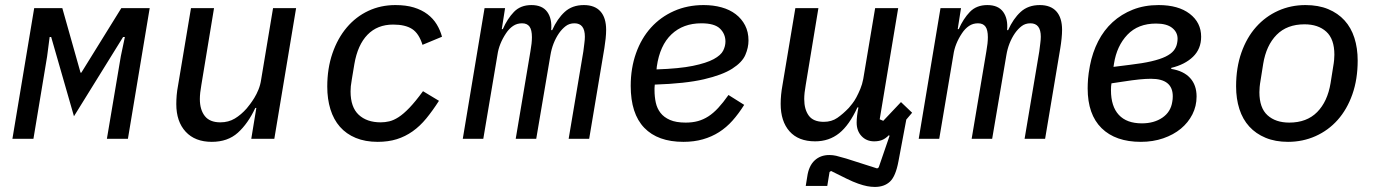

<svg xmlns="http://www.w3.org/2000/svg" viewBox="-20 -548 5440 758"><path d="M115 -516H226L298 -261H301L459 -516H571L485 0H402L457 -326L473 -402H466L272 -89L182 -402H176L166 -325L112 0H29Z M992 -122H988Q959 -60 919 -24Q879 12 816 12Q750 12 713 -28Q676 -68 676 -137Q676 -154 677.5 -172Q679 -190 683 -211L734 -516H825L775 -213Q769 -180 769 -157Q769 -115 788.5 -90Q808 -65 850 -65Q882 -65 907 -80Q932 -95 954 -120Q959 -126 967 -136.5Q975 -147 984 -161.5Q993 -176 1000.5 -194.5Q1008 -213 1011 -234L1058 -516H1149L1063 0H972Z M1471 12Q1422 12 1384.5 -3.5Q1347 -19 1322 -47.5Q1297 -76 1284.5 -116.5Q1272 -157 1272 -206Q1272 -278 1292.5 -337.5Q1313 -397 1349 -439.5Q1385 -482 1434 -505Q1483 -528 1541 -528Q1583 -528 1614 -518.5Q1645 -509 1667.5 -492Q1690 -475 1704 -452Q1718 -429 1725 -403L1648 -371Q1634 -416 1607 -433.5Q1580 -451 1532 -451Q1470 -451 1431 -411Q1392 -371 1379 -295L1369 -235Q1366 -218 1365 -207.5Q1364 -197 1364 -187Q1364 -125 1396 -95Q1428 -65 1483 -65Q1500 -65 1517 -69Q1534 -73 1553.5 -85.5Q1573 -98 1596.5 -122.5Q1620 -147 1650 -188L1713 -150Q1688 -111 1663 -80.5Q1638 -50 1609 -29.5Q1580 -9 1546.5 1.5Q1513 12 1471 12Z M1807 0 1893 -516H1974L1961 -433H1965Q1983 -474 2009 -501Q2035 -528 2078 -528Q2121 -528 2140.5 -501Q2160 -474 2156 -429H2160Q2180 -474 2209.5 -501Q2239 -528 2285 -528Q2328 -528 2350.5 -503Q2373 -478 2373 -430Q2373 -415 2371 -395.5Q2369 -376 2366 -358L2306 0H2225L2283 -345Q2285 -362 2287 -377Q2289 -392 2289 -403Q2289 -456 2248 -456Q2228 -456 2213.5 -445Q2199 -434 2187 -417Q2161 -379 2153 -330L2097 0H2016L2074 -345Q2080 -378 2080 -401Q2080 -430 2070.5 -443Q2061 -456 2041 -456Q2021 -456 2005.5 -445.5Q1990 -435 1978 -417Q1950 -375 1944 -332L1888 0Z M2678 12Q2577 12 2523.5 -43.5Q2470 -99 2470 -209Q2470 -279 2491 -338Q2512 -397 2550 -439Q2588 -481 2641 -504.5Q2694 -528 2758 -528Q2796 -528 2828.5 -519Q2861 -510 2884.5 -492Q2908 -474 2921.5 -448Q2935 -422 2935 -388Q2935 -360 2922.5 -331Q2910 -302 2871 -277Q2832 -252 2759 -235Q2686 -218 2565 -214Q2564 -207 2564 -200.5Q2564 -194 2564 -192Q2564 -166 2569 -143Q2574 -120 2587.5 -102.5Q2601 -85 2625 -74.5Q2649 -64 2687 -64Q2714 -64 2735.5 -70Q2757 -76 2776.5 -88.5Q2796 -101 2815.5 -122Q2835 -143 2856 -173L2918 -134Q2896 -99 2872 -72Q2848 -45 2819 -26.5Q2790 -8 2755 2Q2720 12 2678 12ZM2749 -456Q2677 -456 2631 -412.5Q2585 -369 2573 -285L2572 -274Q2662 -277 2715.5 -288Q2769 -299 2797.5 -314.5Q2826 -330 2835 -348Q2844 -366 2844 -384Q2844 -414 2822.5 -435Q2801 -456 2749 -456Z M3434 190Q3419 190 3403.5 187Q3388 184 3368 177Q3348 170 3322.5 157.5Q3297 145 3261 127L3255 131L3246 186H3161L3167 149Q3173 107 3196 85.5Q3219 64 3254 64Q3268 64 3281 67Q3294 70 3321 78L3443 117L3449 113L3492 -12L3489 -14Q3475 0 3461.5 5Q3448 10 3431 10Q3401 10 3381.5 -10.5Q3362 -31 3362 -64Q3362 -89 3369 -124H3365Q3333 -54 3293 -22Q3253 10 3198 10Q3132 10 3097 -29.5Q3062 -69 3062 -138Q3062 -173 3069 -211L3120 -516H3211L3161 -213Q3155 -180 3155 -157Q3155 -116 3173 -91.5Q3191 -67 3232 -67Q3263 -67 3285.5 -82.5Q3308 -98 3331 -122Q3336 -128 3344.5 -138.5Q3353 -149 3361 -164Q3369 -179 3376.5 -197Q3384 -215 3388 -236L3435 -516H3526L3453 -77L3467 -71L3537 -145L3581 -103L3558 -76L3527 89Q3516 148 3493.5 169Q3471 190 3434 190Z M3607 0 3693 -516H3774L3761 -433H3765Q3783 -474 3809 -501Q3835 -528 3878 -528Q3921 -528 3940.5 -501Q3960 -474 3956 -429H3960Q3980 -474 4009.5 -501Q4039 -528 4085 -528Q4128 -528 4150.5 -503Q4173 -478 4173 -430Q4173 -415 4171 -395.5Q4169 -376 4166 -358L4106 0H4025L4083 -345Q4085 -362 4087 -377Q4089 -392 4089 -403Q4089 -456 4048 -456Q4028 -456 4013.5 -445Q3999 -434 3987 -417Q3961 -379 3953 -330L3897 0H3816L3874 -345Q3880 -378 3880 -401Q3880 -430 3870.5 -443Q3861 -456 3841 -456Q3821 -456 3805.5 -445.5Q3790 -435 3778 -417Q3750 -375 3744 -332L3688 0Z M4484 12Q4384 12 4329 -42Q4274 -96 4274 -199Q4274 -216 4275.5 -236.5Q4277 -257 4283 -289Q4293 -341 4315.5 -385Q4338 -429 4372.5 -460.5Q4407 -492 4452.5 -510Q4498 -528 4554 -528Q4632 -528 4677 -493.5Q4722 -459 4722 -403Q4722 -355 4690 -324Q4658 -293 4604 -280V-276Q4653 -268 4678.5 -240Q4704 -212 4704 -167Q4704 -129 4687.5 -96.5Q4671 -64 4642 -40Q4613 -16 4572.5 -2Q4532 12 4484 12ZM4488 -61Q4536 -61 4569 -83.5Q4602 -106 4608 -146Q4609 -151 4609.5 -156.5Q4610 -162 4610 -168Q4610 -237 4524 -237Q4504 -237 4478.5 -234.5Q4453 -232 4408 -225L4368 -219Q4367 -214 4366.5 -207Q4366 -200 4366 -192Q4366 -128 4397 -94.5Q4428 -61 4488 -61ZM4440 -292Q4491 -298 4525.5 -306Q4560 -314 4581.5 -324.5Q4603 -335 4613.5 -348Q4624 -361 4627 -377Q4628 -382 4628.5 -386.5Q4629 -391 4629 -395Q4629 -421 4607.5 -438Q4586 -455 4544 -455Q4473 -455 4431 -411Q4389 -367 4378 -297L4376 -284Z M5065 12Q5015 12 4976.5 -4Q4938 -20 4912 -48.5Q4886 -77 4873 -117.5Q4860 -158 4860 -207Q4860 -281 4881 -340.5Q4902 -400 4939 -441.5Q4976 -483 5026 -505.5Q5076 -528 5134 -528Q5185 -528 5223.5 -512Q5262 -496 5288 -467.5Q5314 -439 5327 -398.5Q5340 -358 5340 -309Q5340 -235 5319 -175.5Q5298 -116 5261 -74.5Q5224 -33 5173.5 -10.5Q5123 12 5065 12ZM5070 -64Q5139 -64 5180 -105.5Q5221 -147 5233 -220L5243 -283Q5246 -300 5247 -311.5Q5248 -323 5248 -332Q5248 -394 5216 -423Q5184 -452 5130 -452Q5061 -452 5020 -410.5Q4979 -369 4967 -296L4957 -233Q4954 -216 4953 -204.5Q4952 -193 4952 -184Q4952 -122 4984 -93Q5016 -64 5070 -64Z"/></svg>

Font: IBM Plex Mono Text
Style: Italic
Weight: 450
Italic angle: -9°
Monospace: yes
Designer: Mike Abbink, Paul van der Laan, Pieter van Rosmalen
Foundry: Bold Monday
Version: Version 2.1